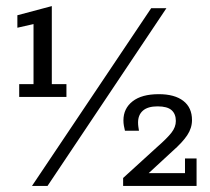

<svg xmlns="http://www.w3.org/2000/svg" viewBox="-20 -610 690 630"><path d="M43 -292V-334H90V-531L37 -519V-560L150 -590V-334H198V-292ZM85 0 476 -583H526L136 0ZM384 0V-26L496 -128Q528 -156 542.5 -174.5Q557 -193 557 -213Q557 -236 543 -248.5Q529 -261 497 -261Q465 -261 449 -247Q433 -233 433 -208Q433 -201 434 -194Q435 -187 436 -181H390Q388 -189 386.5 -197.5Q385 -206 385 -215Q385 -254 415 -277.5Q445 -301 501 -301Q553 -301 581.5 -279Q610 -257 610 -216Q610 -190 594.5 -166.5Q579 -143 546 -114L442 -18L424 -42H587V-90H625V0Z"/></svg>

Font: Rokkitt
Style: Regular
Weight: 400
Designer: Vernon Adams
Foundry: Vernon Adams
Version: Version 3.103